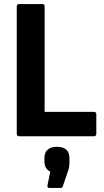

<svg xmlns="http://www.w3.org/2000/svg" viewBox="-20 -675 513 951"><path d="M75 0Q63 0 63 -13V-642Q63 -655 75 -655H191Q201 -655 201 -642V-121H445Q457 -121 457 -109V-13Q457 0 445 0ZM224 256Q214 256 215 244L229 175Q216 169 208 156.5Q200 144 200 125V108Q200 80 216.5 66Q233 52 261 52Q292 52 308 66Q324 80 324 108V127Q324 139 322.5 151Q321 163 315 178L291 248Q289 256 279 256Z"/></svg>

Font: Sofia Sans Semi Condensed ExtraBold
Style: Regular
Weight: 800
Designer: Botio Nikoltchev, Ani Petrova
Foundry: lettersoup
Version: Version 4.100